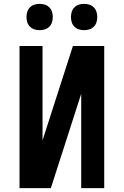

<svg xmlns="http://www.w3.org/2000/svg" viewBox="-20 -973 640 993"><path d="M81 0V-735H200V-247L357 -735H519V0H400V-488L243 0ZM415 -817Q401 -817 388 -821Q375 -825 365 -835Q355 -845 351 -858Q347 -871 347 -885Q347 -899 351 -912Q355 -925 365 -935Q375 -945 388 -949Q401 -953 415 -953Q429 -953 442 -949Q455 -945 465 -935Q475 -925 479 -912Q483 -899 483 -885Q483 -871 479 -858Q475 -845 465 -835Q455 -825 442 -821Q429 -817 415 -817ZM185 -817Q171 -817 158 -821Q145 -825 135 -835Q125 -845 121 -858Q117 -871 117 -885Q117 -899 121 -912Q125 -925 135 -935Q145 -945 158 -949Q171 -953 185 -953Q199 -953 212 -949Q225 -945 235 -935Q245 -925 249 -912Q253 -899 253 -885Q253 -871 249 -858Q245 -845 235 -835Q225 -825 212 -821Q199 -817 185 -817Z"/></svg>

Font: Iosevka Aile
Style: Bold
Weight: 700
Designer: Belleve Invis
Foundry: Belleve Invis
Version: Version 28.0.1; ttfautohint (v1.8.4)